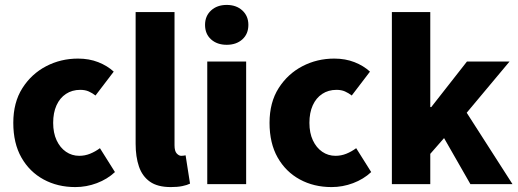

<svg xmlns="http://www.w3.org/2000/svg" viewBox="-20 -748 2106 780"><path d="M286 12Q214 12 157 -19Q100 -50 67 -108Q34 -166 34 -249Q34 -332 71 -390Q108 -448 167.5 -479Q227 -510 297 -510Q342 -510 379 -495.5Q416 -481 442 -457L368 -360Q355 -370 340.5 -376.5Q326 -383 306 -383Q273 -383 248 -366.5Q223 -350 209.5 -320Q196 -290 196 -249Q196 -208 210 -178Q224 -148 248 -131.5Q272 -115 302 -115Q325 -115 346 -123.5Q367 -132 386 -146L447 -49Q416 -20 373.5 -4Q331 12 286 12Z M674 12Q620 12 589 -10Q558 -32 544.5 -71.5Q531 -111 531 -164V-699H689V-158Q689 -134 698 -124.5Q707 -115 716 -115Q721 -115 724.5 -115.5Q728 -116 734 -117L752 -2Q740 4 720.5 8Q701 12 674 12Z M822 0V-498H980V0ZM901 -566Q862 -566 837.5 -588Q813 -610 813 -647Q813 -683 837.5 -705.5Q862 -728 901 -728Q940 -728 964.5 -705.5Q989 -683 989 -647Q989 -610 964.5 -588Q940 -566 901 -566Z M1327 12Q1255 12 1198 -19Q1141 -50 1108 -108Q1075 -166 1075 -249Q1075 -332 1112 -390Q1149 -448 1208.5 -479Q1268 -510 1338 -510Q1383 -510 1420 -495.5Q1457 -481 1483 -457L1409 -360Q1396 -370 1381.5 -376.5Q1367 -383 1347 -383Q1314 -383 1289 -366.5Q1264 -350 1250.5 -320Q1237 -290 1237 -249Q1237 -208 1251 -178Q1265 -148 1289 -131.5Q1313 -115 1343 -115Q1366 -115 1387 -123.5Q1408 -132 1427 -146L1488 -49Q1457 -20 1414.5 -4Q1372 12 1327 12Z M1572 0V-699H1728V-313H1732L1877 -498H2050L1876 -290L2062 0H1891L1784 -187L1728 -123V0Z"/></svg>

Font: Mada ExtraBold
Style: Regular
Weight: 800
Designer: Khaled Hosny
Version: Version 1.5